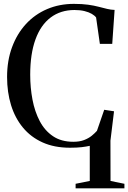

<svg xmlns="http://www.w3.org/2000/svg" viewBox="-20 -772 679 1017"><path d="M380.5 225.5V201.5L455.5 186.5V0.5Q437.5 4.5 412.5 7.5Q387.5 10.5 351 10.5Q268 10.5 205.8 -17.5Q143.5 -45.5 101.5 -96.2Q59.5 -147 38.5 -215.2Q17.5 -283.5 17.5 -364.5Q17.5 -451 43.8 -522Q70 -593 117.2 -644.5Q164.5 -696 229.5 -723.8Q294.5 -751.5 371.5 -751.5Q415 -751.5 447 -747Q479 -742.5 503.2 -736Q527.5 -729.5 547.8 -724.8Q568 -720 587 -719.5L574.5 -539.5H509L489 -679.5Q481.5 -689.5 466.2 -698.5Q451 -707.5 428 -713.2Q405 -719 374.5 -719Q301 -719 248.2 -679.2Q195.5 -639.5 167.8 -563Q140 -486.5 140 -376Q140 -308 152 -244.5Q164 -181 190.5 -130.5Q217 -80 260.8 -50.5Q304.5 -21 368.5 -21Q401.5 -21 425.5 -30.2Q449.5 -39.5 466 -53Q482.5 -66.5 493.5 -79L532 -190.5L584 -182.5L565 -27L565.5 186.5L639 201.5V225.5Z"/></svg>

Font: Merriweather 120pt
Style: Regular
Weight: 400
Version: Version 2.100